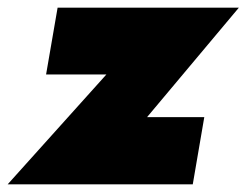

<svg xmlns="http://www.w3.org/2000/svg" viewBox="-37 -480 642 500"><path d="M240 -286 -17 0H465L495 -175H346L585 -460H113L83 -286Z"/></svg>

Font: Jost* Black
Style: Italic
Weight: 900
Italic angle: -10°
Version: Version 3.7